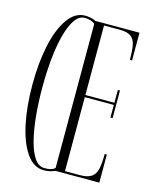

<svg xmlns="http://www.w3.org/2000/svg" viewBox="-110 -783 684 866"><g transform="rotate(15 232.0 -350.0)"><path d="M178 11Q131 11 97.8 -36.5Q64.5 -84 47 -165.2Q29.5 -246.5 29.5 -349Q29.5 -452 47.2 -533.8Q65 -615.5 98.8 -663.2Q132.5 -711 179.5 -711Q191 -711 204.8 -708.5Q218.5 -706 229.5 -700H435.5V-570.5H425.5Q425.5 -611 420.8 -637.5Q416 -664 399.2 -677Q382.5 -690 346 -690H272.5V-365.5H408V-425.5H418V-296.5H408V-355.5H272.5V-10H341Q379 -10 397 -23.2Q415 -36.5 420.2 -63.5Q425.5 -90.5 425.5 -131H435.5V0H229.5Q208.5 11 178 11ZM76 -349Q76 -280 82 -217Q88 -154 100.5 -104.8Q113 -55.5 132.5 -27.2Q152 1 179 1Q198 1 209.5 -2.5Q221 -6 228 -13V-686Q217.5 -694.5 204.8 -697.8Q192 -701 181 -701Q154 -701 134.2 -672.2Q114.5 -643.5 101.5 -594Q88.5 -544.5 82.2 -481.2Q76 -418 76 -349Z"/></g></svg>

Font: Imbue 100pt ExtraLight
Style: Regular
Weight: 200
Designer: Tyler Finck
Foundry: Etcetera Type Company
Version: Version 1.102; ttfautohint (v1.8.3)